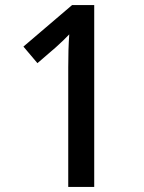

<svg xmlns="http://www.w3.org/2000/svg" viewBox="-20 -734 564 754"><path d="M350 0V-714H263L72 -551L127 -486L199 -548C222 -569 238 -584 252 -599C249 -558 248 -517 248 -469V0Z"/></svg>

Font: Noto Sans Arabic SemCond Med
Style: Regular
Weight: 500
Width: 4
Designer: Monotype Design Team, Nadine Chahine, Nizar Qandah and Khaled Hosny
Foundry: Monotype Imaging Inc.
Version: Version 2.012